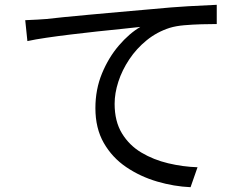

<svg xmlns="http://www.w3.org/2000/svg" viewBox="-20 -748 1040 799"><path d="M85 -664Q114 -665 137 -666.5Q160 -668 174 -669Q198 -672 243.5 -676.5Q289 -681 348.5 -686.5Q408 -692 475.5 -698Q543 -704 612 -710Q694 -718 763 -722Q832 -726 882 -728V-648Q854 -648 818 -647Q782 -646 747 -643Q712 -640 686 -632Q633 -615 590.5 -580.5Q548 -546 518 -501Q488 -456 472.5 -408Q457 -360 457 -316Q457 -243 487.5 -193Q518 -143 568.5 -113Q619 -83 680 -68.5Q741 -54 802 -52L773 31Q704 28 634 7.5Q564 -13 505.5 -52.5Q447 -92 412 -153Q377 -214 377 -298Q377 -376 404.5 -442.5Q432 -509 475 -559Q518 -609 564 -636Q532 -632 485 -627.5Q438 -623 383.5 -617Q329 -611 275 -604.5Q221 -598 173.5 -591Q126 -584 94 -577Z"/></svg>

Font: Go Noto Kurrent-Regular
Style: Regular
Weight: 400
Designer: Monotype Design Team
Foundry: Monotype Imaging Inc.
Version: Version 2.012; ttfautohint (v1.8.4.7-5d5b)